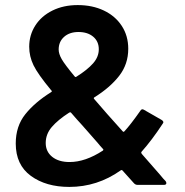

<svg xmlns="http://www.w3.org/2000/svg" viewBox="-20 -728 728 756"><path d="M635 -7Q635 0 625 0H522Q513 0 507 -7L462 -57Q459 -60 455 -57Q363 8 253 8Q161 8 101.5 -35.5Q42 -79 42 -163Q42 -231 79.5 -278Q117 -325 181 -365Q187 -369 182 -372Q129 -436 112 -471Q95 -506 95 -544Q95 -590 119 -627.5Q143 -665 186.5 -686.5Q230 -708 286 -708Q344 -708 389 -686.5Q434 -665 459.5 -626Q485 -587 485 -536Q485 -475 449 -429Q413 -383 352 -345Q347 -342 351 -338Q397 -284 463 -211Q466 -207 470 -211Q494 -237 532 -291Q538 -302 548 -295L616 -256Q628 -249 620 -240Q578 -176 537 -130L536 -128Q536 -124 540 -120Q576 -78 610 -40Q617 -31 622.5 -25Q628 -19 632 -15Q635 -11 635 -7ZM211 -533Q211 -516 223 -495Q235 -474 274 -427Q277 -423 281 -426Q324 -453 346.5 -478.5Q369 -504 369 -534Q369 -565 347 -583.5Q325 -602 289 -602Q254 -602 232.5 -583Q211 -564 211 -533ZM385 -135Q389 -139 385 -142Q380 -147 375 -153Q370 -159 365 -165Q352 -180 322 -214L299 -240Q283 -257 260 -284Q258 -287 253 -285Q208 -256 184 -228Q160 -200 160 -165Q160 -131 185.5 -110.5Q211 -90 254 -90Q316 -90 385 -135Z"/></svg>

Font: Amber EN SemiBold
Style: Regular
Weight: 600
Designer: Jeremy Tribby
Foundry: Tribby Type
Version: Version 1.408 November 24, 2021